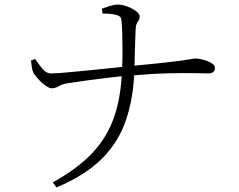

<svg xmlns="http://www.w3.org/2000/svg" viewBox="-20 -770 1040 837"><path d="M210 25Q317 -34 381.5 -102Q446 -170 477 -258.5Q508 -347 512 -467Q514 -501 514 -543Q514 -585 513 -623.5Q512 -662 509 -685Q508 -697 494 -702.5Q480 -708 462 -709.5Q444 -711 427 -711L424 -732Q434 -736 456 -743Q478 -750 492 -750Q513 -750 535.5 -741.5Q558 -733 573.5 -721Q589 -709 589 -698Q589 -687 584.5 -681Q580 -675 576 -667Q572 -659 571 -638Q569 -598 568 -550Q567 -502 566 -465Q562 -343 529 -246Q496 -149 422.5 -76.5Q349 -4 226 47ZM206 -385Q195 -385 178 -397Q161 -409 147 -425Q133 -441 127 -450Q121 -461 119 -475.5Q117 -490 115 -506L133 -513Q148 -491 165 -470Q182 -449 206 -450Q220 -450 251 -452.5Q282 -455 322 -459Q362 -463 403.5 -467Q445 -471 481 -475Q517 -479 539 -481Q622 -489 675 -494.5Q728 -500 757.5 -504Q787 -508 801 -510.5Q815 -513 821 -514Q827 -515 832 -515Q842 -515 856.5 -512Q871 -509 885 -503.5Q899 -498 908 -490.5Q917 -483 917 -474Q917 -462 909.5 -456Q902 -450 890 -450Q874 -450 832.5 -451Q791 -452 719.5 -450.5Q648 -449 540 -440Q501 -437 450.5 -431Q400 -425 352.5 -418.5Q305 -412 275 -407Q250 -403 237 -394.5Q224 -386 206 -385Z"/></svg>

Font: Noto Serif SC ExtraLight Light
Style: Regular
Weight: 300
Version: Version 2.002-H1;hotconv 1.1.0;makeotfexe 2.6.0